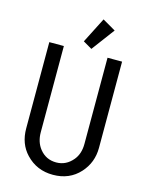

<svg xmlns="http://www.w3.org/2000/svg" viewBox="-138 -1026 861 1120"><g transform="rotate(15 293.0 -466.0)"><path d="M73.2 -732.4H161.1V-211.9Q161.1 -152.8 192.9 -112.8Q231 -64.9 293 -64.9Q352.5 -64.9 393.1 -113.8Q424.8 -151.9 424.8 -211.9V-732.4H512.7V-211.9Q512.7 -122.6 454.6 -58.6Q392.6 9.8 293 9.8Q194.8 9.8 129.9 -59.1Q73.2 -118.7 73.2 -211.9ZM344.7 -942.4 423.8 -896.5 320.3 -757.8 266.6 -789.1Z"/></g></svg>

Font: Consola Mono
Style: Book
Weight: 400
Monospace: yes
Version: Version 2.001